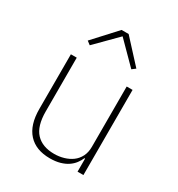

<svg xmlns="http://www.w3.org/2000/svg" viewBox="-180 -864 919 992"><g transform="rotate(30 279.5 -368.0)"><path d="M424 -78H420Q413 -61 400.5 -44.5Q388 -28 369.5 -15.5Q351 -3 325 4.5Q299 12 265 12Q181 12 136 -37.5Q91 -87 91 -182V-508H126V-188Q126 -100 164 -59.5Q202 -19 273 -19Q302 -19 329.5 -27Q357 -35 378 -50.5Q399 -66 411.5 -90.5Q424 -115 424 -148V-508H459V0H424ZM297 -748 421 -613 400 -597 276 -722 152 -597 131 -613 255 -748Z"/></g></svg>

Font: IBM Plex Sans Hebrew ExtraLight
Style: Regular
Weight: 200
Designer: Mike Abbink, Paul van der Laan, Pieter van Rosmalen, Yanek Iontef
Foundry: Bold Monday
Version: Version 1.2